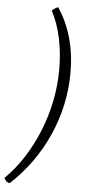

<svg xmlns="http://www.w3.org/2000/svg" viewBox="-107 -835 478 1070"><g transform="rotate(5 132.5 -300.0)"><path d="M-10 200Q-19 200 -28 192Q-37 184 -42 174Q16 117 62 45.5Q108 -26 141 -107.5Q174 -189 192 -277.5Q210 -366 210 -456Q210 -548 192 -631Q174 -714 140 -778Q147 -786 157.5 -792.5Q168 -799 174 -800Q223 -727 248.5 -637Q274 -547 274 -441Q274 -350 254.5 -261Q235 -172 198 -89.5Q161 -7 108.5 66Q56 139 -10 200Z"/></g></svg>

Font: Texturina Medium 12pt ExtraLight
Style: Italic
Weight: 250
Italic angle: -11°
Version: Version 1.002